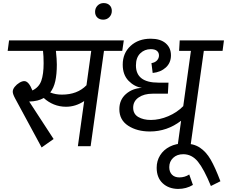

<svg xmlns="http://www.w3.org/2000/svg" viewBox="-20 -952 1478 1250"><path d="M776 -621H657L570 0H487L528 -294Q472 -257 410 -257Q368 -257 331 -272Q294 -287 265 -314Q227 -292 170 -291L329 -47L251 8L78 -312Q63 -340 63 -355Q63 -371 76 -387Q89 -403 106.5 -413.5Q124 -424 138 -424Q167 -424 191 -363Q234 -384 249 -426.5Q264 -469 264 -540Q264 -588 260 -621H30L39 -689H786ZM574 -621H344Q350 -565 350 -532Q350 -469 340 -424Q330 -379 307 -350Q341 -336 383 -336Q484 -336 543 -397Z M599 -875Q599 -899 615 -915.5Q631 -932 655 -932Q679 -932 693.5 -918Q708 -904 708 -881Q708 -857 692 -840.5Q676 -824 652 -824Q628 -824 613.5 -838Q599 -852 599 -875Z M1429 -621H1307L1220 0H1136L1159 -166Q1068 -96 956 -96Q872 -96 814.5 -133.5Q757 -171 757 -241Q757 -302 799.5 -339.5Q842 -377 904 -380Q855 -387 817 -426Q779 -465 779 -531Q779 -606 830 -653Q881 -700 961 -700Q1024 -700 1058.5 -670.5Q1093 -641 1093 -592Q1093 -543 1059.5 -512.5Q1026 -482 974 -477L966 -541Q990 -545 1002.5 -559Q1015 -573 1015 -591Q1015 -610 1001.5 -621Q988 -632 962 -632Q921 -632 893 -604.5Q865 -577 865 -526Q865 -414 1011 -414H1077L1073 -342H973Q918 -342 882.5 -317.5Q847 -293 847 -251Q847 -210 880 -190.5Q913 -171 962 -171Q1018 -171 1075.5 -195.5Q1133 -220 1173 -261L1223 -621H1146L1150 -689H1438Z M1353 259Q1308 149 1268.5 100.5Q1229 52 1173 52Q1132 52 1107 76Q1082 100 1082 136Q1082 167 1099.5 185Q1117 203 1148 203Q1183 203 1212 184L1236 252Q1193 278 1139 278Q1077 277 1038.5 240.5Q1000 204 1000 140Q1000 95 1022.5 59Q1045 23 1085.5 2.5Q1126 -18 1178 -18Q1240 -18 1281 9Q1322 36 1351.5 87Q1381 138 1415 228Z"/></svg>

Font: FiraGO
Style: Italic
Weight: 400
Italic angle: -8°
Designer: bBox Type GmbH
Foundry: bBox Type GmbH
Version: Version 1.001